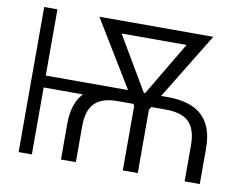

<svg xmlns="http://www.w3.org/2000/svg" viewBox="-78 -837 1225 948"><g transform="rotate(10 534.5 -363.5)"><path d="M136.4 -727.3H70V0H136.4V-335.6H333.1C300.1 -300.4 282.3 -249.3 282.3 -179.3V0H356.9V-179.3C356.9 -292.3 408.7 -332.7 511 -332.7H587L592.3 -323.9V0H667.3V-317.5L676.5 -332.7H747.5C851.9 -332.7 902.3 -291.9 902.3 -179.3V0H978.3V-179.3C978.3 -331.3 894.2 -395.2 747.5 -395.2H714.8L918 -727.3H346.6L549 -395.2H136.4ZM628.2 -395.2 469.1 -664.8H794.7L634.6 -395.2Z"/></g></svg>

Font: Karasuma Gothic
Style: Light
Weight: 300
Designer: Rasmus Andersson / Ryoko Nishizuka
Foundry: rsms
Version: Version 1.00